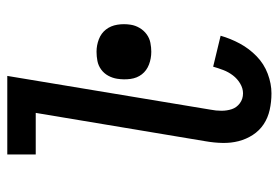

<svg xmlns="http://www.w3.org/2000/svg" viewBox="-142 -634 783 540"><g transform="rotate(-90 250.0 -363.5)"><path d="M258 8Q234 8 211.5 3Q189 -2 171 -14Q153 -26 141 -44.5Q129 -63 123.5 -84.5Q118 -106 118.5 -129.5Q119 -153 123 -176L203 -655H86V-735H307L212 -163Q209 -148 209 -132.5Q209 -117 213.5 -103.5Q218 -90 230 -81Q242 -72 258 -72Q272 -72 285.5 -80Q299 -88 308.5 -100.5Q318 -113 323.5 -127.5Q329 -142 333 -156L420 -135Q412 -107 398 -81Q384 -55 362.5 -34Q341 -13 313 -2.5Q285 8 258 8ZM375 -330Q356 -330 339 -336.5Q322 -343 311.5 -356.5Q301 -370 298.5 -388.5Q296 -407 299 -426Q301 -439 307.5 -451Q314 -463 325 -471Q336 -479 349 -481.5Q362 -484 375 -484Q393 -484 410 -477.5Q427 -471 437.5 -457.5Q448 -444 451 -425.5Q454 -407 451 -388Q449 -375 442 -363Q435 -351 424 -343Q413 -335 400 -332.5Q387 -330 375 -330Z"/></g></svg>

Font: Iosevka Slab Medium
Style: Italic
Weight: 500
Italic angle: -9°
Monospace: yes
Designer: Belleve Invis
Foundry: Belleve Invis
Version: Version 11.1.0; ttfautohint (v1.8.3)